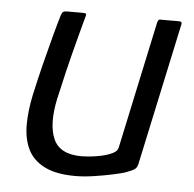

<svg xmlns="http://www.w3.org/2000/svg" viewBox="-41 -514 567 560"><g transform="rotate(5 242.0 -234.0)"><path d="M199 4Q142 4 108 -13.5Q74 -31 59.5 -61.5Q45 -92 45 -132.5Q45 -173 55 -220Q65 -266 76.5 -312Q88 -358 98.5 -397Q109 -436 116 -459Q119 -468 122.5 -470Q126 -472 134 -472H177Q185 -472 188 -471Q191 -470 188 -460Q186 -454 179.5 -429Q173 -404 163.5 -368Q154 -332 144.5 -292Q135 -252 127 -216Q111 -141 129.5 -98Q148 -55 212 -55Q220 -55 237 -56.5Q254 -58 271.5 -62Q289 -66 302.5 -72.5Q316 -79 318 -89L398 -463Q399 -466 400.5 -469Q402 -472 405 -472H462Q465 -472 467.5 -470.5Q470 -469 469 -464L380 -49Q378 -37 370.5 -31.5Q363 -26 343 -19Q334 -16 309 -10.5Q284 -5 254 -0.5Q224 4 199 4Z"/></g></svg>

Font: Glory
Style: Italic
Weight: 400
Italic angle: -12°
Designer: Robert Leuschke
Foundry: Robert Leuschke
Version: Version 1.011